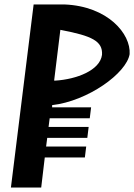

<svg xmlns="http://www.w3.org/2000/svg" viewBox="-20 -847 602 862"><path d="M29 -5H165L181 -140H361L367 -189H187L192 -228H372L378 -277H198L203 -316H383L389 -365H214V-375C374 -393 548 -518 562 -604C568 -695 464 -819 270 -827H131ZM223 -485 251 -713 256 -712C391 -686 442 -663 438 -601C429 -531 324 -491 228 -485Z"/></svg>

Font: Ny Stormning
Style: FinKur
Weight: 300
Designer: Robert Jablonski, Mew Too
Foundry: Cannot Into Space Fonts
Version: Version 0.90